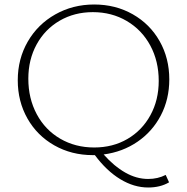

<svg xmlns="http://www.w3.org/2000/svg" viewBox="-20 -684 832 854"><path d="M717 94 732 127Q693 150 639 150Q576 150 515 113Q454 76 402 6H393Q298 6 221.5 -37.5Q145 -81 102 -157Q59 -233 59 -327Q59 -422 103.5 -499Q148 -576 226 -620Q304 -664 399 -664Q494 -664 570.5 -620.5Q647 -577 690 -501Q733 -425 733 -331Q733 -243 695.5 -171Q658 -99 591.5 -53.5Q525 -8 441 3Q487 55 537 83.5Q587 112 639 112Q682 112 717 94ZM399 -28Q482 -28 547 -66Q612 -104 649 -171.5Q686 -239 686 -324Q686 -412 648.5 -481.5Q611 -551 544 -590.5Q477 -630 393 -630Q311 -630 245.5 -592Q180 -554 143 -486.5Q106 -419 106 -334Q106 -246 143.5 -176Q181 -106 248 -67Q315 -28 399 -28Z"/></svg>

Font: Ysabeau Light
Style: Regular
Weight: 300
Designer: Christian Thalmann (Catharsis Fonts)
Version: Version 0.003